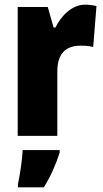

<svg xmlns="http://www.w3.org/2000/svg" viewBox="-20 -583 443 824"><path d="M345 -563C288 -563 241 -513 218 -465H210L185 -553H56V0H226V-276C226 -357 266 -387 326 -387C351 -387 367 -385 380 -381L394 -557C377 -561 361 -563 345 -563ZM236 72V61H77C76 100 65 171 57 207V221H168C198 173 219 125 236 72Z"/></svg>

Font: Noto Sans Khmer Condensed Black
Style: Regular
Weight: 900
Width: 3
Designer: Danh Hong and the Monotype Design Team
Foundry: Monotype Imaging Inc.
Version: Version 2.004